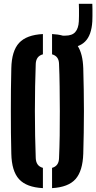

<svg xmlns="http://www.w3.org/2000/svg" viewBox="-20 -989 510 1018"><path d="M256 8.5V-99Q274 -104 283.2 -116.8Q292.5 -129.5 293 -150.5Q295.5 -207 296.5 -270.8Q297.5 -334.5 297.2 -400.8Q297 -467 296.2 -530.5Q295.5 -594 293 -650.5Q292.5 -671 283.2 -683.5Q274 -696 256 -701V-808.5Q288 -807 313 -800H326Q362.5 -800 379.2 -819.2Q396 -838.5 398 -875.5Q398.5 -885.5 398.8 -904Q399 -922.5 398.8 -941Q398.5 -959.5 398 -969H469.5Q470 -959.5 470.2 -941Q470.5 -922.5 470.2 -904Q470 -885.5 469.5 -875.5Q465 -802 431 -768.5Q415.5 -753 392.5 -744.5Q419 -702.5 421.5 -627Q423 -571.5 424 -514.5Q425 -457.5 425 -399.8Q425 -342 424 -285.2Q423 -228.5 421.5 -174Q418.5 -82.5 380.5 -39.5Q342.5 3.5 256 8.5ZM207.5 8.5Q120.5 4 81.2 -38.8Q42 -81.5 40 -174Q38.5 -228.5 38 -285.5Q37.5 -342.5 37.5 -400.2Q37.5 -458 38 -515Q38.5 -572 40 -627Q42 -719 81.2 -761.5Q120.5 -804 207.5 -808.5V-701Q189 -696 179.8 -683.5Q170.5 -671 169.5 -650.5Q167.5 -594 166.2 -530.5Q165 -467 165 -400.8Q165 -334.5 166.2 -270.8Q167.5 -207 169.5 -150.5Q170.5 -129.5 179.8 -116.8Q189 -104 207.5 -99Z"/></svg>

Font: Big Shoulders Stencil Display Thin ExtraBold
Style: Regular
Weight: 800
Version: Version 2.001